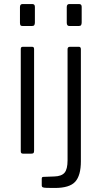

<svg xmlns="http://www.w3.org/2000/svg" viewBox="-20 -762 504 952"><path d="M153 -651Q153 -642 150 -637.5Q147 -633 138 -633H92Q84 -633 81.5 -637Q79 -641 79 -649V-727Q79 -742 92 -742H140Q153 -742 153 -728ZM149 -15Q149 -6 146 -3Q143 0 133 0H96Q89 0 86 -2.5Q83 -5 83 -12V-518Q83 -525 85.5 -527.5Q88 -530 94 -530H138Q144 -530 146.5 -527.5Q149 -525 149 -518ZM385 -651Q385 -642 382 -637.5Q379 -633 370 -633H324Q311 -633 311 -649V-727Q311 -742 324 -742H372Q385 -742 385 -728ZM252 170Q227 170 211.5 169.5Q196 169 191.5 166.5Q187 164 187 158V124Q187 115 195 115L249 113Q285 112 300 94.5Q315 77 315 33V-518Q315 -530 327 -530H371Q381 -530 381 -518V38Q381 108 353 139Q325 170 252 170Z"/></svg>

Font: Libre Franklin Light
Style: Regular
Weight: 300
Designer: Pablo Impallari, Rodrigo Fuenzalida
Foundry: Impallari Type
Version: Version 1.002; ttfautohint (v1.5)